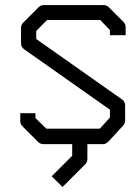

<svg xmlns="http://www.w3.org/2000/svg" viewBox="-20 -617 532 758"><path d="M414 -498 376 -538H166L123 -495V-463L461 -225Q474 -216.5 474 -200V-141Q474 -130.5 466 -121L409 -59Q398 -48 387 -48H325V10Q325 23 317 31L227 121L184 79L265 -2V-48H151Q139 -48 130 -57L69 -118Q60 -127 60 -139V-170H120V-151L163 -109H374L414 -153V-184L76 -422Q63 -430.5 63 -447V-507Q63 -519 72 -528L133 -589Q141 -597 154 -597H388Q401 -597 409 -589L467 -531Q476 -522 476 -510V-478H414Z"/></svg>

Font: IBM 3270 Semi-Condensed
Style: Condensed
Weight: 400
Monospace: yes
Version: Version 2.3.1